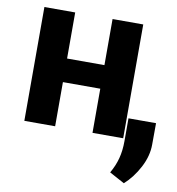

<svg xmlns="http://www.w3.org/2000/svg" viewBox="-82 -602 811 878"><g transform="rotate(10 324.0 -163.0)"><path d="M512.5 0H370V-205H196.5V0H53.5V-528.5H196.5V-314.5H370V-528.5H512.5ZM551 202 481 164Q501.5 128.5 511 92.2Q520.5 56 520.5 12.5V-94H648.5L648 5.5Q648 58.5 619.8 112.2Q591.5 166 551 202Z"/></g></svg>

Font: Roberto Sans
Style: Bold
Weight: 700
Designer: Google (font) & Cristiano Sobral (main changes)
Version: Version 1.000;October 12, 2021;FontCreator 14.0.0.2814 64-bi